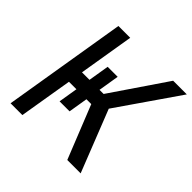

<svg xmlns="http://www.w3.org/2000/svg" viewBox="-183 -898 1067 1067"><g transform="rotate(45 350.5 -364.0)"><path d="M281.2 -524.9H359.9L306.6 -200.2H228ZM43 0 163.1 -727.5H255.9L202.1 -402.3H372.1L593.3 -727.5H700.7L450.2 -364.7L593.8 0H488.8L363.3 -314H188L135.7 0Z"/></g></svg>

Font: Inter Variable
Style: Italic
Weight: 400
Italic angle: -9.39999°
Designer: Rasmus Andersson
Foundry: rsms
Version: Version 4.001;git-9221beed3